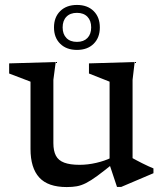

<svg xmlns="http://www.w3.org/2000/svg" viewBox="-20 -747 664 777"><path d="M196 -168Q196 -136.5 206.2 -117Q216.5 -97.5 240 -88.8Q263.5 -80 302 -80Q335.5 -80 369.8 -88Q404 -96 428.5 -108L439 -86Q400 -54.5 373.8 -35.2Q347.5 -16 328.2 -6.2Q309 3.5 291 6.8Q273 10 250 10Q174 10 138.8 -28.8Q103.5 -67.5 103.5 -144V-416.5L17 -449.5V-490.5L205.5 -496L196 -424ZM453.5 9.5 423.5 -80.5V-416.5L340 -449.5V-490.5L525 -496L516.5 -424V-107Q521 -104.5 531.5 -98.8Q542 -93 555.2 -86.5Q568.5 -80 580.8 -74.2Q593 -68.5 601 -65.5V-46L470.5 9.5ZM291.5 -727Q334 -727 359 -702.2Q384 -677.5 384 -636Q384 -594.5 359 -569.8Q334 -545 291.5 -545Q249 -545 223.8 -569.8Q198.5 -594.5 198.5 -636Q198.5 -677.5 223.8 -702.2Q249 -727 291.5 -727ZM291.5 -577.5Q318.5 -577.5 333.8 -593.2Q349 -609 349 -636Q349 -663.5 333.8 -679.2Q318.5 -695 291.5 -695Q264 -695 248.8 -679.2Q233.5 -663.5 233.5 -636Q233.5 -609 248.8 -593.2Q264 -577.5 291.5 -577.5Z"/></svg>

Font: Newsreader 9pt
Style: Regular
Weight: 400
Designer: Hugues Gentile
Foundry: Production Type
Version: Version 1.003